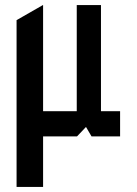

<svg xmlns="http://www.w3.org/2000/svg" viewBox="-20 -533 536 753"><path d="M45 200V-454L148 -513H149V200ZM149 2V-97H281V2ZM339 2 281 -97H451V2ZM281 2V-513H376V-97L282 2Z"/></svg>

Font: Foldit Medium
Style: Regular
Weight: 500
Version: Version 1.003